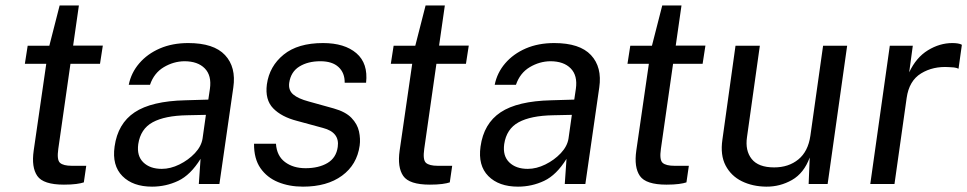

<svg xmlns="http://www.w3.org/2000/svg" viewBox="-20 -688 3617 718"><path d="M219 2.5Q142 2.5 119.5 -30Q97 -62.5 106 -125L153 -449.5H73L83.5 -517H164.5L203 -667.5H275L253.5 -517.5H364.5L354 -449.5H243.5L198 -131.5Q192 -90 204.5 -79Q217 -68 248.5 -68H302.5L293.5 -6Q283.5 -2.5 265 0Q246.5 2.5 219 2.5Z M548.5 10Q477 10 437.8 -29.5Q398.5 -69 408.5 -140Q420.5 -226 483.5 -268Q546.5 -310 673 -313L759 -315.5L765 -356Q772 -405.5 745.8 -432.2Q719.5 -459 669.5 -459Q629 -458.5 592.5 -436.8Q556 -415 541 -371H461.5Q470.5 -416 500.8 -451.2Q531 -486.5 577.8 -506.8Q624.5 -527 684 -527Q779.5 -527 821.5 -482Q863.5 -437 852.5 -361L800.5 0H723.5L730 -94Q692.5 -33.5 646.5 -11.8Q600.5 10 548.5 10ZM585 -56.5Q617.5 -56.5 651 -73Q684.5 -89.5 708.8 -115.2Q733 -141 737.5 -170L750 -258.5L679.5 -257Q596.5 -255.5 551 -230.8Q505.5 -206 497 -149Q491 -105 516 -80.8Q541 -56.5 585 -56.5Z M1113 10Q1061.5 10 1020 -7Q978.5 -24 954 -59.2Q929.5 -94.5 930 -150.5H1012Q1015 -105 1045.8 -82Q1076.5 -59 1122.5 -59Q1172 -59 1204.8 -78.5Q1237.5 -98 1243 -138.5Q1251 -193 1188 -209.5L1090.5 -236Q1032.5 -251 1001.5 -283Q970.5 -315 978 -372.5Q987.5 -440.5 1040.8 -483.8Q1094 -527 1188 -527Q1268.5 -527 1312.8 -489Q1357 -451 1349 -378.5H1269Q1269.5 -415.5 1246 -437.2Q1222.5 -459 1178 -459Q1131.5 -459 1099.5 -439.2Q1067.5 -419.5 1061.5 -378Q1058 -350.5 1076.5 -334.8Q1095 -319 1134.5 -308.5L1228 -282.5Q1272.5 -270 1294.5 -247Q1316.5 -224 1322.5 -196.5Q1328.5 -169 1325 -143.5Q1315 -72 1259 -31Q1203 10 1113 10Z M1587.5 2.5Q1510.5 2.5 1488 -30Q1465.5 -62.5 1474.5 -125L1521.5 -449.5H1441.5L1452 -517H1533L1571.5 -667.5H1643.5L1622 -517.5H1733L1722.5 -449.5H1612L1566.5 -131.5Q1560.5 -90 1573 -79Q1585.5 -68 1617 -68H1671L1662 -6Q1652 -2.5 1633.5 0Q1615 2.5 1587.5 2.5Z M1917 10Q1845.5 10 1806.2 -29.5Q1767 -69 1777 -140Q1789 -226 1852 -268Q1915 -310 2041.5 -313L2127.5 -315.5L2133.5 -356Q2140.5 -405.5 2114.2 -432.2Q2088 -459 2038 -459Q1997.5 -458.5 1961 -436.8Q1924.5 -415 1909.5 -371H1830Q1839 -416 1869.2 -451.2Q1899.5 -486.5 1946.2 -506.8Q1993 -527 2052.5 -527Q2148 -527 2190 -482Q2232 -437 2221 -361L2169 0H2092L2098.5 -94Q2061 -33.5 2015 -11.8Q1969 10 1917 10ZM1953.5 -56.5Q1986 -56.5 2019.5 -73Q2053 -89.5 2077.2 -115.2Q2101.5 -141 2106 -170L2118.5 -258.5L2048 -257Q1965 -255.5 1919.5 -230.8Q1874 -206 1865.5 -149Q1859.5 -105 1884.5 -80.8Q1909.5 -56.5 1953.5 -56.5Z M2472.5 2.5Q2395.5 2.5 2373 -30Q2350.5 -62.5 2359.5 -125L2406.5 -449.5H2326.5L2337 -517H2418L2456.5 -667.5H2528.5L2507 -517.5H2618L2607.5 -449.5H2497L2451.5 -131.5Q2445.5 -90 2458 -79Q2470.5 -68 2502 -68H2556L2547 -6Q2537 -2.5 2518.5 0Q2500 2.5 2472.5 2.5Z M2845.5 10Q2794.5 9.5 2754.2 -10.2Q2714 -30 2693.5 -69Q2673 -108 2681.5 -166L2730.5 -517H2821.5L2773.5 -175.5Q2766 -125 2791 -93.5Q2816 -62 2875 -62Q2929 -62 2965.5 -91.8Q3002 -121.5 3010.5 -180.5L3058 -517H3148L3075 0H3004L3008 -99Q2986.5 -40.5 2941.8 -15Q2897 10.5 2845.5 10Z M3234.5 0 3307.5 -517H3393.5L3380 -417.5Q3406 -473 3450 -500Q3494 -527 3541.5 -527Q3552 -527 3561.8 -525.5Q3571.5 -524 3577 -520.5L3564.5 -431Q3558 -434.5 3547.2 -435.8Q3536.5 -437 3529 -437Q3469.5 -441 3424.5 -413.5Q3379.5 -386 3370.5 -321.5L3325 0Z"/></svg>

Font: Public Sans
Style: Italic
Weight: 400
Italic angle: -8°
Designer: The Public Sans project authors (U.S. Web Design System). Libre Franklin designed by Pablo Impallari and Rodrigo Fuenzal
Version: Version 1.008; ttfautohint (v1.8.1) -l 8 -r 50 -G 200 -x 14 